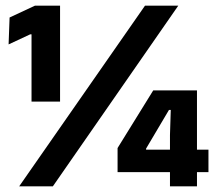

<svg xmlns="http://www.w3.org/2000/svg" viewBox="-20 -659 765 679"><path d="M91.5 -299.7V-537.6H86.8L10.4 -502L13.9 -597.1L103.7 -639H192.4V-299.7ZM47.8 0 492.8 -639H610.5L166.9 0ZM581.1 0V-181.7L583.9 -270.3H577.6L496.6 -133.5V-102.2L452.3 -129.8H717.2V-50.2H395.8V-135.5L521.9 -339.3H676.6V0Z"/></svg>

Font: Anek Latin Medium
Style: Regular
Weight: 500
Designer: Yesha Goshar
Foundry: Ek Type
Version: Version 1.003